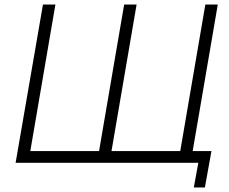

<svg xmlns="http://www.w3.org/2000/svg" viewBox="-20 -720 1011 849"><path d="M777 -52H473L584 -700H529L418 -52H114L225 -700H170L49 0H857L837 109H886L915 -52H832L943 -700H888Z"/></svg>

Font: Jost Light
Style: Italic
Weight: 300
Italic angle: -5°
Version: Version 3.710